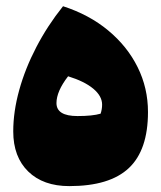

<svg xmlns="http://www.w3.org/2000/svg" viewBox="-20 -598 528 629"><path d="M207 11.7Q121.6 11.7 72.5 -36.1Q23.4 -84 23.4 -167.5Q23.4 -232.4 43 -303Q62.5 -373.5 99.1 -443.8Q135.7 -514.2 186.5 -577.6Q272.5 -549.8 334.7 -498Q397 -446.3 430.9 -377.9Q464.8 -309.6 464.8 -231Q464.8 -106.4 402.1 -47.4Q339.4 11.7 207 11.7ZM203.1 -348.1Q165 -298.8 165 -260.3Q165 -217.8 233.9 -217.8Q283.2 -217.8 309.6 -225.6Q314.5 -240.2 314.5 -255.4Q314.5 -283.2 285.6 -307.4Q256.8 -331.5 203.1 -348.1Z"/></svg>

Font: Pinar-FD Black
Style: Regular
Weight: 900
Designer: Amin Abedi
Version: Version 3.000